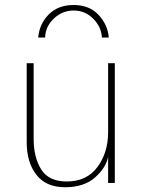

<svg xmlns="http://www.w3.org/2000/svg" viewBox="-20 -746 582 783"><path d="M135.7 -592.8Q140.6 -648.4 178.7 -687Q216.8 -725.6 280.3 -725.6Q343.8 -725.6 381.3 -686Q418.9 -646.5 423.8 -592.8H395.5Q393.6 -635.7 360.4 -669.4Q327.1 -703.1 280.3 -703.1Q234.4 -703.1 199.7 -670.4Q165 -637.7 164.1 -592.8ZM88.9 -166V-488.3H117.2V-179.7Q117.2 -104.5 147.9 -55.2Q178.7 -5.9 252 -5.9Q334 -5.9 377.4 -64.9Q420.9 -124 420.9 -206.1V-488.3H448.2V0H420.9V-106.4Q412.1 -61.5 367.2 -22Q322.3 17.6 245.1 17.6Q168 17.6 128.4 -33.2Q88.9 -84 88.9 -166Z"/></svg>

Font: Gothic A1 Thin
Style: Regular
Weight: 250
Designer: HanYang I&C Co.,Ltd.
Foundry: HanYang I&C Co.,Ltd.
Version: Version 2.50